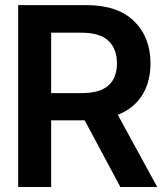

<svg xmlns="http://www.w3.org/2000/svg" viewBox="-20 -748 653 768"><path d="M52.7 0V-727.5H325.7Q451.2 -727.5 516.6 -663.1Q582 -598.6 582 -494.6Q582 -420.4 548.8 -367.4Q515.6 -314.5 451.2 -288.6L608.9 0H461.4L318.8 -266.6H184.6V0ZM305.2 -617.2H184.6V-375.5H305.7Q379.4 -375.5 413.6 -406Q447.8 -436.5 447.8 -494.6Q447.8 -552.7 413.6 -585Q379.4 -617.2 305.2 -617.2Z"/></svg>

Font: Inter Tight SemiBold
Style: Regular
Weight: 600
Designer: Rasmus Andersson
Foundry: rsms
Version: Version 3.004; ttfautohint (v1.8.4.7-5d5b)